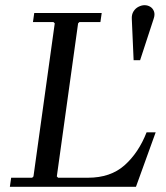

<svg xmlns="http://www.w3.org/2000/svg" viewBox="-20 -720 638 740"><path d="M545 -210H580L504 0H18L23 -35H104L109 -40L191 -630L186 -635H107L112 -670H372L367 -635H286L281 -630L199 -40L204 -35H319Q406 -35 460 -83Q514 -131 545 -210ZM537 -700Q549 -700 559 -694Q569 -688 573.5 -676Q578 -664 572 -647L520 -488H495L488 -647Q487 -664 494.5 -676Q502 -688 514 -694Q526 -700 537 -700Z"/></svg>

Font: Brygada 1918
Style: Italic
Weight: 400
Italic angle: -8°
Designer: Mateusz Machalski | Borys Kosmynka | Przemek Hoffer
Foundry: NIEPODLEGLA 2018
Version: Version 3.006